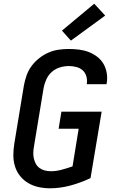

<svg xmlns="http://www.w3.org/2000/svg" viewBox="-20 -1007 640 1035"><path d="M250 8Q218 8 188 1.5Q158 -5 132.5 -20Q107 -35 88.5 -58Q70 -81 61 -109.5Q52 -138 52 -169.5Q52 -201 57 -232L109 -547Q114 -574 123.5 -601Q133 -628 150.5 -651.5Q168 -675 191.5 -693.5Q215 -712 241.5 -723.5Q268 -735 295.5 -739Q323 -743 351 -743Q379 -743 406.5 -739.5Q434 -736 458.5 -726.5Q483 -717 504 -701Q525 -685 538 -662.5Q551 -640 555.5 -612.5Q560 -585 555 -557Q555 -556 554.5 -555Q554 -554 554 -553H447Q447 -554 447.5 -554.5Q448 -555 448 -555Q451 -576 445.5 -595.5Q440 -615 425.5 -628Q411 -641 391 -646Q371 -651 351 -651Q327 -651 302.5 -643.5Q278 -636 259 -619Q240 -602 229.5 -578.5Q219 -555 215 -532L163 -217Q160 -201 159.5 -184.5Q159 -168 162.5 -152.5Q166 -137 173.5 -123.5Q181 -110 193.5 -101Q206 -92 221.5 -88Q237 -84 254 -84Q283 -84 312.5 -92Q342 -100 371 -110L404 -313H296L311 -405H528L468 -47Q416 -22 360 -7Q304 8 250 8ZM362 -788 314 -842 488 -987 547 -923Z"/></svg>

Font: Iosevka SS04 SmBd Ex Obl
Style: Regular
Weight: 600
Width: 7
Italic angle: -9°
Monospace: yes
Designer: Belleve Invis
Foundry: Belleve Invis
Version: Version 19.0.0; ttfautohint (v1.8.4)